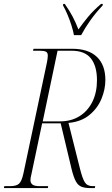

<svg xmlns="http://www.w3.org/2000/svg" viewBox="-37 -964 574 984"><path d="M-17 0 -15 -10H15Q46 -10 60 -22Q74 -34 83 -75L204 -646Q206 -656 207 -665Q208 -674 208 -679Q208 -695 197.5 -699.5Q187 -704 166 -704H132L135 -714H333Q416 -714 459.5 -672.5Q503 -631 503 -554Q503 -506 483 -457.5Q463 -409 421 -374.5Q379 -340 314 -334L372 -103Q385 -50 397.5 -30Q410 -10 438 -10H451L449 0H427Q398 0 380.5 -7Q363 -14 352 -34Q341 -54 331 -93L274 -332H179L124 -71Q119 -52 119 -41Q119 -26 129.5 -18Q140 -10 166 -10H210L208 0ZM270 -342Q328 -342 370.5 -368.5Q413 -395 436.5 -442.5Q460 -490 460 -553Q460 -625 429 -664.5Q398 -704 330 -704H258L182 -342ZM342 -784Q338 -806 329 -834.5Q320 -863 308.5 -890Q297 -917 286 -936L287 -944H295Q320 -908 335.5 -878.5Q351 -849 365 -813Q386 -843 413.5 -876.5Q441 -910 481 -944H490L489 -936Q454 -899 426 -859.5Q398 -820 379 -784Z"/></svg>

Font: Noto Serif Display Condensed ExtraLight
Style: Italic
Weight: 200
Width: 3
Italic angle: -12°
Designer: Monotype Design Team
Foundry: Monotype Imaging Inc.
Version: Version 2.009